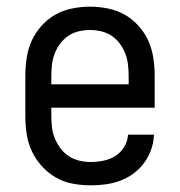

<svg xmlns="http://www.w3.org/2000/svg" viewBox="-20 -548 540 576"><path d="M252 8Q225 8 198 3Q171 -2 147.5 -15.5Q124 -29 105.5 -49.5Q87 -70 75.5 -94.5Q64 -119 60 -146Q56 -173 56 -200V-320Q56 -347 60 -374Q64 -401 75 -425.5Q86 -450 104.5 -470.5Q123 -491 146 -504Q169 -517 196 -522.5Q223 -528 250 -528Q277 -528 304 -522.5Q331 -517 354 -504Q377 -491 395.5 -470.5Q414 -450 425 -425.5Q436 -401 440 -374Q444 -347 444 -320V-225H134V-200Q134 -183 136 -166Q138 -149 144.5 -133Q151 -117 161.5 -103Q172 -89 186.5 -79.5Q201 -70 218 -66Q235 -62 252 -62Q271 -62 290.5 -66Q310 -70 326 -80Q342 -90 352.5 -107Q363 -124 364 -144H442Q441 -121 433.5 -99.5Q426 -78 412.5 -59.5Q399 -41 380.5 -27.5Q362 -14 341 -6Q320 2 297 5Q274 8 252 8ZM366 -295V-320Q366 -337 364 -354Q362 -371 356 -387Q350 -403 339.5 -417Q329 -431 315 -440.5Q301 -450 284 -454Q267 -458 250 -458Q233 -458 216 -454Q199 -450 185 -440.5Q171 -431 160.5 -417Q150 -403 144 -387Q138 -371 136 -354Q134 -337 134 -320V-295Z"/></svg>

Font: Iosevka NFM
Style: Regular
Weight: 400
Monospace: yes
Designer: Belleve Invis
Foundry: Belleve Invis
Version: Version 29.0.4; ttfautohint (v1.8.4);Nerd Fonts 3.3.0